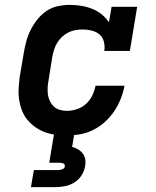

<svg xmlns="http://www.w3.org/2000/svg" viewBox="-20 -548 640 788"><path d="M255 8Q231 8 207.5 5Q184 2 163 -6Q142 -14 124 -27Q106 -40 92 -57Q78 -74 70 -95Q62 -116 58.5 -139Q55 -162 56.5 -185.5Q58 -209 61 -233L78 -333Q82 -357 88.5 -380.5Q95 -404 106.5 -426.5Q118 -449 134.5 -469.5Q151 -490 172.5 -504Q194 -518 218.5 -523Q243 -528 267 -528Q291 -528 314.5 -524Q338 -520 359 -511.5Q380 -503 397.5 -489Q415 -475 427 -456L438 -520H543L513 -339H408Q411 -358 406.5 -376.5Q402 -395 388.5 -406.5Q375 -418 356.5 -422.5Q338 -427 320 -427Q305 -427 290 -424.5Q275 -422 261 -415Q247 -408 235.5 -397.5Q224 -387 215.5 -373.5Q207 -360 202.5 -345.5Q198 -331 195 -317L179 -217Q176 -202 175.5 -187Q175 -172 177 -158Q179 -144 185.5 -131.5Q192 -119 202 -110Q212 -101 226 -97Q240 -93 255 -93Q275 -93 296 -100Q317 -107 333 -121.5Q349 -136 358.5 -155.5Q368 -175 372 -196H491Q486 -169 475.5 -142.5Q465 -116 449 -92Q433 -68 411 -48Q389 -28 363 -15Q337 -2 309.5 3Q282 8 255 8ZM107 220 119 150H219Q227 150 236 146.5Q245 143 246 135Q246 135 246 135Q246 135 246 135Q247 131 245 127.5Q243 124 239.5 122.5Q236 121 232 120.5Q228 120 224 120H182L202 0H285L276 55Q289 58 300.5 65Q312 72 320 82.5Q328 93 330 107Q332 121 329 135Q326 154 314.5 172Q303 190 285 201Q267 212 247 216Q227 220 207 220Z"/></svg>

Font: Iosevka Etoile Oblique
Style: Bold
Weight: 700
Italic angle: -9°
Designer: Belleve Invis
Foundry: Belleve Invis
Version: Version 15.5.2; ttfautohint (v1.8.4)